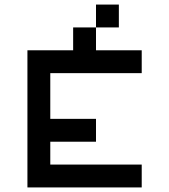

<svg xmlns="http://www.w3.org/2000/svg" viewBox="-20 -820 740 840"><path d="M600 -600H400V-700H300V-600H100V0H600V-100H200V-200H400V-300H200V-500H600ZM400 -700H500V-800H400Z"/></svg>

Font: FT88
Style: Regular
Weight: 400
Designer: Ange Degheest & Mandy Elbé
Foundry: Velvetyne Type Foundry
Version: Version 1.000;FEAKit 1.0